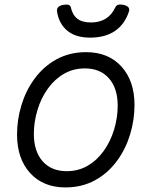

<svg xmlns="http://www.w3.org/2000/svg" viewBox="-20 -822 640 853"><path d="M131.3 -469.2Q94.2 -418 75 -354Q55.7 -290 55.7 -224.1Q55.7 -117.2 113.8 -53.2Q171.9 10.7 271 10.7Q344.2 10.7 402.8 -21.5Q461.4 -53.7 502 -110.4Q539.1 -161.6 558.3 -225.6Q577.6 -289.6 577.6 -355.5Q577.6 -462.4 519.5 -526.4Q461.4 -590.3 362.3 -590.3Q289.1 -590.3 230.5 -558.1Q171.9 -525.9 131.3 -469.2ZM502.9 -352.5Q502.9 -299.3 486.8 -246.1Q470.7 -192.9 440.4 -150.9Q410.6 -109.4 369.1 -85.4Q327.6 -61.5 276.4 -61.5Q208 -61.5 169.2 -105.7Q130.4 -149.9 130.4 -227.1Q130.4 -280.3 146.5 -333.5Q162.6 -386.7 192.9 -428.7Q222.7 -470.2 264.2 -494.1Q305.7 -518.1 356.9 -518.1Q425.3 -518.1 464.1 -473.9Q502.9 -429.7 502.9 -352.5ZM492.7 -790Q461.4 -722.2 384.3 -722.2Q345.2 -722.2 323.7 -738.8Q302.2 -755.4 294.4 -790Q291 -805.7 260.3 -800.3Q230 -794.4 233.4 -770.5Q241.7 -716.8 278.8 -685.8Q315.9 -654.8 379.9 -654.8Q447.8 -654.8 491.2 -684.8Q534.7 -714.8 552.7 -770.5Q560.1 -793.5 528.8 -800.3Q500.5 -806.6 492.7 -790Z"/></svg>

Font: Courier Prime Sans
Style: Regular
Weight: 300
Italic angle: -10°
Designer: Alan Dague-Greene
Foundry: Quote-Unquote Apps
Version: Version 3.23